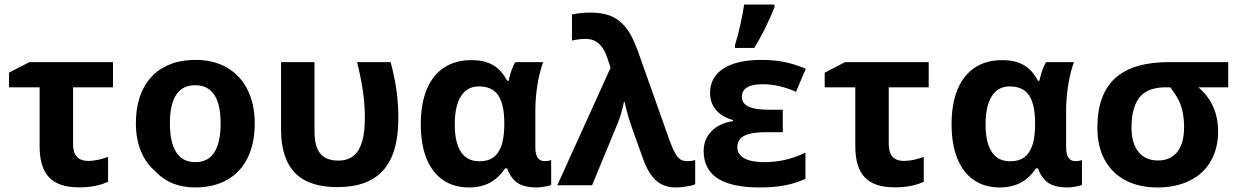

<svg xmlns="http://www.w3.org/2000/svg" viewBox="-20 -822 5498 852"><path d="M155.8 -172.9V-434.6H20V-499.5L110.4 -546.4H481.4V-434.6H304.2V-182.6Q304.2 -107.9 372.1 -107.9Q409.7 -107.9 459.5 -125.5V-15.6Q407.7 9.3 330.6 9.3Q239.3 9.3 197.5 -35.2Q155.8 -79.6 155.8 -172.9Z M669.4 -62Q627.4 -97.2 605.2 -151.4Q583 -205.6 583 -274.4Q583 -362.8 614.5 -426.3Q646 -489.7 705.6 -522.9Q765.1 -556.2 848.1 -556.2Q928.2 -556.2 987.5 -521.7Q1046.9 -487.3 1078.6 -423.6Q1110.4 -359.9 1110.4 -274.4Q1110.4 -185.5 1078.9 -121.6Q1047.4 -57.6 987.8 -23.9Q928.2 9.8 845.2 9.8Q790.5 9.8 745.8 -8.5Q701.2 -26.9 669.4 -62ZM959 -274.4Q959 -443.8 846.2 -443.8Q733.9 -443.8 733.9 -274.4Q733.9 -190.4 762 -146.5Q790 -102.5 847.2 -102.5Q903.8 -102.5 931.4 -146.5Q959 -190.4 959 -274.4Z M1248 -120.6Q1227.1 -172.9 1227.1 -249V-546.4H1375.5V-240.7Q1375.5 -172.4 1400.9 -140.9Q1426.3 -109.4 1481.4 -109.4Q1525.9 -109.4 1551.8 -133.3Q1575.7 -154.3 1587.4 -195.3Q1599.1 -236.3 1599.1 -299.8Q1599.1 -356 1590.6 -416Q1582 -476.1 1564.5 -546.4H1713.4Q1731.9 -476.6 1739.7 -419.2Q1747.6 -361.8 1747.6 -295.9Q1747.6 -141.6 1680.9 -66.7Q1614.3 8.3 1477.5 8.3Q1387.7 8.3 1330.3 -23.4Q1272.9 -55.2 1248 -120.6Z M1847.2 -270.5Q1847.2 -360.8 1873.5 -424.8Q1899.9 -488.8 1950.4 -522Q2001 -555.2 2071.8 -555.2Q2129.9 -555.2 2168 -533Q2206.1 -510.7 2230.5 -463.4H2236.8Q2242.2 -489.3 2250.5 -512Q2258.8 -534.7 2267.1 -546.4H2390.1Q2373.5 -501 2364.5 -443.6Q2355.5 -386.2 2355.5 -329.1V-168.9Q2355.5 -106.9 2396.5 -106.9Q2413.1 -106.9 2425.8 -111.8V-2Q2418.9 2.4 2397.2 6.1Q2375.5 9.8 2360.8 9.8Q2306.6 9.8 2276.6 -10.3Q2246.6 -30.3 2230.5 -74.7H2221.2Q2192.9 -31.7 2153.3 -11Q2113.8 9.8 2061.5 9.8Q1993.7 9.8 1945.6 -23.4Q1897.5 -56.6 1872.3 -119.4Q1847.2 -182.1 1847.2 -270.5ZM2194.3 -152.8Q2216.8 -189 2217.8 -266.6V-275.4Q2217.8 -372.6 2181.6 -410.6Q2154.8 -438.5 2105 -438.5Q2061.5 -438.5 2034.7 -407.7Q1998 -364.3 1998 -270.5Q1998 -198.2 2019.5 -158.2Q2045.9 -106.4 2106.9 -106.4Q2138.7 -106.4 2160.2 -117.7Q2181.6 -128.9 2194.3 -152.8Z M2836.4 -109.4 2787.1 -246.6Q2760.7 -323.2 2752 -369.1H2748.5Q2738.3 -317.4 2720.7 -274.4L2607.4 0H2453.1L2689.5 -521.5L2676.8 -559.6Q2662.6 -603 2643.6 -622.1Q2619.1 -649.4 2579.1 -649.4Q2549.8 -649.4 2518.1 -642.1V-757.8Q2534.7 -761.7 2558.1 -763.9Q2581.5 -766.1 2599.1 -766.1Q2648.4 -766.1 2683.1 -753.9Q2717.8 -741.7 2743.7 -714.8Q2762.7 -696.3 2778.6 -667.7Q2794.4 -639.2 2809.6 -598.1L2952.1 -196.3Q2965.3 -161.1 2975.6 -142.6Q2985.8 -124 2997.6 -115.7Q3009.3 -106.9 3031.2 -106.9Q3049.8 -106.9 3064.9 -111.8V-4.4Q3055.2 1 3027.1 5.4Q2999 9.8 2979.5 9.8Q2928.7 9.8 2894.5 -18.3Q2860.4 -46.4 2836.4 -109.4Z M3102.5 -151.9Q3102.5 -204.1 3137 -239.5Q3171.4 -274.9 3232.4 -284.7V-289.6Q3184.6 -302.2 3157.7 -333.7Q3130.9 -365.2 3130.9 -409.2Q3130.9 -479.5 3190.2 -517.8Q3249.5 -556.2 3358.9 -556.2Q3412.6 -556.2 3457.3 -547.6Q3502 -539.1 3555.7 -517.1L3512.2 -414.6Q3437 -448.2 3364.3 -448.2Q3318.4 -448.2 3295.2 -434.1Q3272 -419.9 3272 -392.6Q3272 -360.8 3306.2 -346.7Q3335.4 -335 3394.5 -335H3453.6V-235.4H3382.3Q3334.5 -235.4 3305.7 -228Q3277.8 -220.7 3264.9 -206.5Q3252 -192.4 3252 -168.5Q3252 -136.7 3282.5 -119.6Q3313 -102.5 3371.1 -102.5Q3418.9 -102.5 3462.6 -112.3Q3506.3 -122.1 3554.2 -144.5V-28.3Q3508.8 -7.8 3460.2 1Q3411.6 9.8 3350.1 9.8Q3226.1 9.8 3164.3 -30.5Q3102.5 -70.8 3102.5 -151.9ZM3282.2 -801.8H3417V-790.5Q3376.5 -689.5 3327.1 -609.4H3241.7V-623Q3252.9 -656.7 3264.9 -710.4Q3276.9 -764.2 3282.2 -801.8Z M3775.4 -172.9V-434.6H3639.6V-499.5L3730 -546.4H4101.1V-434.6H3923.8V-182.6Q3923.8 -107.9 3991.7 -107.9Q4029.3 -107.9 4079.1 -125.5V-15.6Q4027.3 9.3 3950.2 9.3Q3858.9 9.3 3817.1 -35.2Q3775.4 -79.6 3775.4 -172.9Z M4202.6 -270.5Q4202.6 -360.8 4229 -424.8Q4255.4 -488.8 4305.9 -522Q4356.4 -555.2 4427.2 -555.2Q4485.4 -555.2 4523.4 -533Q4561.5 -510.7 4585.9 -463.4H4592.3Q4597.7 -489.3 4606 -512Q4614.3 -534.7 4622.6 -546.4H4745.6Q4729 -501 4720 -443.6Q4710.9 -386.2 4710.9 -329.1V-168.9Q4710.9 -106.9 4752 -106.9Q4768.6 -106.9 4781.2 -111.8V-2Q4774.4 2.4 4752.7 6.1Q4731 9.8 4716.3 9.8Q4662.1 9.8 4632.1 -10.3Q4602.1 -30.3 4585.9 -74.7H4576.7Q4548.3 -31.7 4508.8 -11Q4469.2 9.8 4417 9.8Q4349.1 9.8 4301 -23.4Q4252.9 -56.6 4227.8 -119.4Q4202.6 -182.1 4202.6 -270.5ZM4549.8 -152.8Q4572.3 -189 4573.2 -266.6V-275.4Q4573.2 -372.6 4537.1 -410.6Q4510.3 -438.5 4460.4 -438.5Q4417 -438.5 4390.1 -407.7Q4353.5 -364.3 4353.5 -270.5Q4353.5 -198.2 4375 -158.2Q4401.4 -106.4 4462.4 -106.4Q4494.1 -106.4 4515.6 -117.7Q4537.1 -128.9 4549.8 -152.8Z M4849.6 -254.4Q4849.6 -402.8 4928 -474.6Q5006.3 -546.4 5168 -546.4H5430.2V-434.6H5297.9Q5385.3 -359.9 5385.3 -238.8Q5385.3 -164.6 5353.8 -108.6Q5322.3 -52.7 5263.2 -22.5Q5201.7 9.8 5116.2 9.8Q5034.2 9.8 4974.1 -22Q4914.1 -53.7 4881.8 -113.3Q4849.6 -172.9 4849.6 -254.4ZM5192.4 -135.7Q5213.4 -153.8 5223.9 -184.6Q5234.4 -215.3 5234.4 -257.3Q5234.4 -325.7 5211.9 -374Q5200.2 -398.9 5172.9 -434.6H5153.8Q5083.5 -434.6 5047.4 -401.4Q5001 -358.4 5001 -254.9Q5001 -220.2 5009.3 -192.6Q5017.6 -165 5033.2 -146.5Q5064 -109.9 5118.2 -109.9Q5164.1 -109.9 5192.4 -135.7Z"/></svg>

Font: Viking Open Sans
Style: Bold
Weight: 700
Foundry: Ascender Corporation
Version: Version 2.001